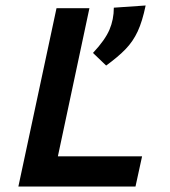

<svg xmlns="http://www.w3.org/2000/svg" viewBox="-20 -680 620 700"><path d="M47 0 186 -650H306L191 -110H498L474 0ZM367 -441 319 -487Q363 -534 379 -571.5Q395 -609 395 -652L511 -660Q499 -602 482 -565.5Q465 -529 438 -501Q411 -473 367 -441Z"/></svg>

Font: Sometype Mono
Style: Bold Italic
Weight: 700
Italic angle: -12°
Monospace: yes
Designer: Ryoichi Tsunekawa
Foundry: Dharma Type
Version: Version 1.000; ttfautohint (v1.8.3)